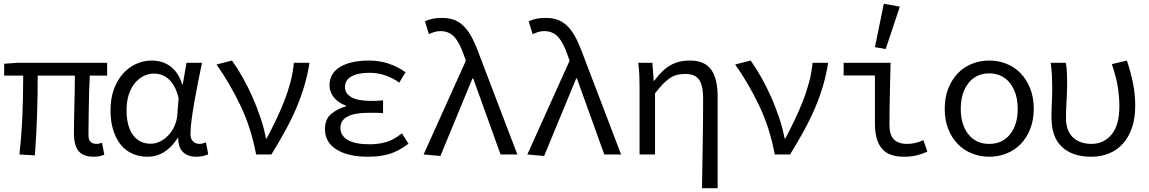

<svg xmlns="http://www.w3.org/2000/svg" viewBox="-20 -819 6090 1018"><path d="M165 5Q173 -102 176.5 -208.5Q180 -315 180 -418H377Q377 -378 376 -332Q375 -286 374 -243Q373 -200 372.5 -164.5Q372 -129 372 -110Q372 -50 396 -19Q420 12 478 12Q496 12 509 9Q522 6 533 1L521 -62Q511 -59 505 -57.5Q499 -56 494 -56Q471 -56 460 -67Q449 -78 449 -104Q449 -122 449.5 -157.5Q450 -193 450.5 -237.5Q451 -282 452.5 -329.5Q454 -377 456 -418H548V-486H71L2 -481V-418H103Q103 -319 99 -213.5Q95 -108 83 0Z M925 -87Q925 -36 951 -12Q977 12 1020 12Q1042 12 1057.5 8Q1073 4 1084 -1L1072 -64Q1064 -61 1055 -58.5Q1046 -56 1038 -56Q1018 -56 1004 -69Q990 -82 990 -107Q990 -140 996 -185.5Q1002 -231 1011 -282Q1020 -333 1030.5 -385.5Q1041 -438 1051 -486H969L949 -371H946Q936 -406 918.5 -430.5Q901 -455 879.5 -470Q858 -485 833.5 -491.5Q809 -498 784 -498Q741 -498 701.5 -480Q662 -462 632 -428.5Q602 -395 584 -346Q566 -297 566 -234Q566 -174 580.5 -128.5Q595 -83 620.5 -51.5Q646 -20 682.5 -4Q719 12 762 12Q858 12 922 -87ZM920 -208Q917 -177 904.5 -149.5Q892 -122 872.5 -101.5Q853 -81 829 -69Q805 -57 779 -57Q719 -57 685 -103.5Q651 -150 651 -235Q651 -283 663.5 -319.5Q676 -356 696.5 -380Q717 -404 743 -416.5Q769 -429 797 -429Q814 -429 832.5 -423.5Q851 -418 869 -404Q887 -390 902 -364.5Q917 -339 927 -299Z M1390 -85Q1380 -139 1361 -195.5Q1342 -252 1318 -306Q1294 -360 1266 -409.5Q1238 -459 1210 -498L1128 -477Q1195 -383 1253 -263.5Q1311 -144 1338 0H1419Q1459 -65 1492 -125Q1525 -185 1550.5 -244.5Q1576 -304 1593.5 -363.5Q1611 -423 1621 -486H1538Q1534 -437 1520.5 -385.5Q1507 -334 1487 -283Q1467 -232 1443 -182Q1419 -132 1394 -85Z M1814 -255Q1768 -242 1735.5 -214.5Q1703 -187 1703 -134Q1703 -65 1764 -26.5Q1825 12 1932 12Q1994 12 2043.5 -2.5Q2093 -17 2146 -57L2111 -112Q2067 -77 2026.5 -65.5Q1986 -54 1941 -54Q1862 -54 1823.5 -77Q1785 -100 1785 -141Q1785 -221 1935 -221Q1953 -221 1971.5 -221Q1990 -221 2011 -219V-287Q1993 -285 1978.5 -284.5Q1964 -284 1950 -284Q1876 -284 1842.5 -304Q1809 -324 1809 -357Q1809 -395 1843.5 -414Q1878 -433 1939 -433Q2024 -433 2097 -381L2130 -436Q2088 -466 2039.5 -482Q1991 -498 1937 -498Q1891 -498 1852.5 -490Q1814 -482 1786 -466Q1758 -450 1742.5 -425Q1727 -400 1727 -367Q1727 -333 1749 -304Q1771 -275 1814 -259Z M2226 0 2315 8 2485 -403H2489L2634 0H2723L2525 -519Q2506 -572 2487 -610.5Q2468 -649 2444.5 -674.5Q2421 -700 2392 -712Q2363 -724 2325 -724Q2293 -724 2271.5 -719Q2250 -714 2233 -706L2254 -638Q2267 -644 2281.5 -649Q2296 -654 2316 -654Q2361 -654 2389.5 -622.5Q2418 -591 2442 -520L2450 -497Z M2776 0 2865 8 3035 -403H3039L3184 0H3273L3075 -519Q3056 -572 3037 -610.5Q3018 -649 2994.5 -674.5Q2971 -700 2942 -712Q2913 -724 2875 -724Q2843 -724 2821.5 -719Q2800 -714 2783 -706L2804 -638Q2817 -644 2831.5 -649Q2846 -654 2866 -654Q2911 -654 2939.5 -622.5Q2968 -591 2992 -520L3000 -497Z M3371 0H3453V-324Q3476 -354 3495.5 -374Q3515 -394 3533.5 -406Q3552 -418 3572 -422.5Q3592 -427 3614 -427Q3665 -427 3686.5 -396.5Q3708 -366 3708 -297Q3708 -245 3707.5 -186Q3707 -127 3706 -66Q3705 -5 3704 57Q3703 119 3702 179H3785V-308Q3785 -402 3750.5 -450Q3716 -498 3638 -498Q3578 -498 3534.5 -473Q3491 -448 3449 -391H3446L3439 -486H3364Q3369 -448 3370 -415Q3371 -382 3371 -353Z M4140 -85Q4130 -139 4111 -195.5Q4092 -252 4068 -306Q4044 -360 4016 -409.5Q3988 -459 3960 -498L3878 -477Q3945 -383 4003 -263.5Q4061 -144 4088 0H4169Q4209 -65 4242 -125Q4275 -185 4300.5 -244.5Q4326 -304 4343.5 -363.5Q4361 -423 4371 -486H4288Q4284 -437 4270.5 -385.5Q4257 -334 4237 -283Q4217 -232 4193 -182Q4169 -132 4144 -85Z M4619 -163Q4619 -76 4655 -32Q4691 12 4772 12Q4812 12 4841.5 4.5Q4871 -3 4897 -15L4876 -76Q4853 -65 4831 -60.5Q4809 -56 4790 -56Q4743 -56 4719.5 -80Q4696 -104 4696 -157Q4696 -229 4698 -316.5Q4700 -404 4702 -486H4453V-419H4619ZM4619 -569 4676 -559 4751 -784 4666 -799Z M4989 -242Q4989 -182 5008 -134.5Q5027 -87 5059 -54.5Q5091 -22 5134 -5Q5177 12 5225 12Q5273 12 5316 -5Q5359 -22 5391 -54.5Q5423 -87 5442 -134.5Q5461 -182 5461 -242Q5461 -303 5442 -350.5Q5423 -398 5391 -431Q5359 -464 5316 -481Q5273 -498 5225 -498Q5177 -498 5134 -481Q5091 -464 5059 -431Q5027 -398 5008 -350.5Q4989 -303 4989 -242ZM5074 -242Q5074 -284 5084.5 -318.5Q5095 -353 5114.5 -378Q5134 -403 5162 -416.5Q5190 -430 5225 -430Q5260 -430 5288 -416.5Q5316 -403 5335.5 -378Q5355 -353 5365.5 -318.5Q5376 -284 5376 -242Q5376 -158 5335.5 -107Q5295 -56 5225 -56Q5155 -56 5114.5 -107Q5074 -158 5074 -242Z M5551 -486Q5556 -448 5557.5 -415Q5559 -382 5559 -353Q5559 -314 5557 -275Q5555 -236 5555 -197Q5555 -91 5611 -39.5Q5667 12 5766 12Q5817 12 5860 -5.5Q5903 -23 5934 -57.5Q5965 -92 5982 -142.5Q5999 -193 5999 -259Q5999 -320 5987 -379Q5975 -438 5955 -498L5875 -479Q5897 -416 5906 -362Q5915 -308 5915 -257Q5915 -154 5873 -105Q5831 -56 5767 -56Q5740 -56 5715.5 -63.5Q5691 -71 5672.5 -87Q5654 -103 5643 -129Q5632 -155 5632 -192Q5632 -234 5635 -284.5Q5638 -335 5638 -373Q5638 -405 5637 -432.5Q5636 -460 5631 -486Z"/></svg>

Font: Codetta
Style: Regular
Weight: 400
Italic angle: -11°
Designer: Ulrich Proeller
Foundry: PROSA GmbH
Version: Version 2.00;September 29, 2018;FontCreator 11.5.0.2427 64-b